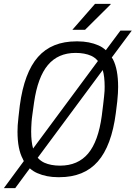

<svg xmlns="http://www.w3.org/2000/svg" viewBox="-40 -911 705 998"><path d="M261 10Q202 10 154 -11Q133 -20 115 -36L39 67H-20L84 -74Q81 -78 79 -84Q51 -135 51 -227Q51 -242 52 -259.5Q53 -277 56 -302Q59 -327 63 -363Q86 -534 157.5 -615Q229 -696 357 -696H364Q424 -696 472 -675Q493 -666 510 -650L586 -752H645L541 -612Q544 -607 547 -603Q574 -551 574 -459Q574 -444 573 -426.5Q572 -409 569.5 -384Q567 -359 562 -323Q540 -153 468.5 -71.5Q397 10 269 10ZM272 -50Q365 -50 418 -113Q471 -176 489 -309Q494 -345 496.5 -369.5Q499 -394 501 -410Q503 -426 503.5 -438Q504 -450 504 -460Q504 -513 494 -547L156 -91Q171 -74 191 -65Q225 -50 272 -50ZM132 -139 469 -594Q454 -612 434 -621Q400 -636 353 -636Q262 -636 209 -573Q156 -510 137 -378Q132 -341 128.5 -317Q125 -293 124 -276.5Q123 -260 122.5 -248.5Q122 -237 122 -227Q122 -174 132 -139ZM336 -756 454 -891H535V-888L402 -756Z"/></svg>

Font: Chivo Mono Medium ExtraLight
Style: Italic
Weight: 250
Italic angle: -8.05°
Monospace: yes
Version: Version 1.008